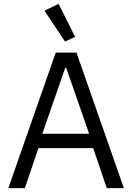

<svg xmlns="http://www.w3.org/2000/svg" viewBox="-20 -969 681 989"><path d="M315 -755 367 -779 282 -949 209 -914ZM618 0 374 -698H267L23 0H108L178 -206H460L530 0ZM439 -280H198L316 -620H321Z"/></svg>

Font: IBM Plex Devanagari
Style: Regular
Weight: 400
Designer: Mike Abbink, Paul van der Laan, Pieter van Rosmalen, Erin McLaughlin
Foundry: Bold Monday
Version: Version 1.0